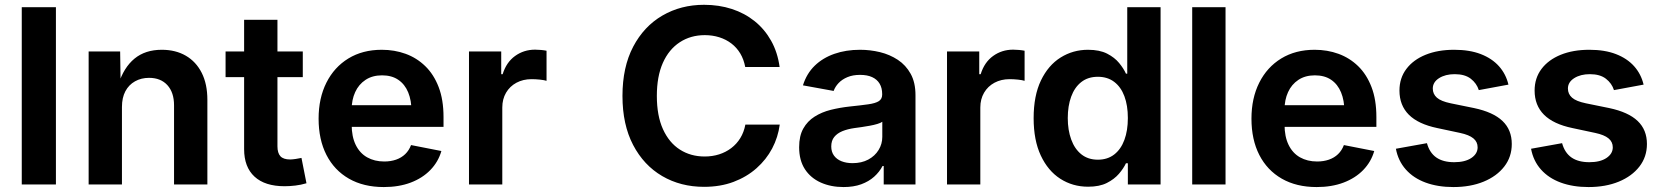

<svg xmlns="http://www.w3.org/2000/svg" viewBox="-20 -757 6818 788"><path d="M209.5 -727.5V0H69.3V-727.5Z M480.5 -317.9V0H343.8V-545.9H473.1L475.1 -410.2H465.8Q487.8 -480 532 -516.4Q576.2 -552.7 644 -552.7Q700.7 -552.7 742.7 -528.3Q784.7 -503.9 807.9 -458Q831.1 -412.1 831.1 -347.2V0H694.3V-324.7Q694.3 -377.4 667 -407.5Q639.6 -437.5 591.8 -437.5Q559.6 -437.5 534.2 -423.3Q508.8 -409.2 494.6 -382.6Q480.5 -356 480.5 -317.9Z M1222.7 -545.9V-440.4H905.8V-545.9ZM981.9 -675.8H1118.7V-156.7Q1118.7 -128.9 1130.9 -115.7Q1143.1 -102.5 1170.9 -102.5Q1179.2 -102.5 1194.1 -104.7Q1209 -106.9 1217.3 -108.9L1237.8 -4.9Q1214.8 2 1191.9 4.6Q1168.9 7.3 1147.9 7.3Q1067.4 7.3 1024.7 -32Q981.9 -71.3 981.9 -145Z M1555.2 10.7Q1472.2 10.7 1412.1 -23.7Q1352.1 -58.1 1319.8 -121.1Q1287.6 -184.1 1287.6 -270Q1287.6 -354 1319.6 -417.7Q1351.6 -481.4 1409.9 -517.1Q1468.3 -552.7 1546.9 -552.7Q1599.1 -552.7 1644.8 -536.1Q1690.4 -519.5 1725.3 -485.6Q1760.3 -451.7 1780.3 -399.7Q1800.3 -347.7 1800.3 -276.4V-236.3H1347.7V-325.2H1732.9L1668.9 -300.3Q1668.9 -344.7 1655.3 -377.9Q1641.6 -411.1 1614.7 -429.4Q1587.9 -447.8 1547.9 -447.8Q1508.3 -447.8 1480.2 -429.2Q1452.1 -410.6 1437.7 -378.9Q1423.3 -347.2 1423.3 -308.1V-245.6Q1423.3 -196.3 1439.9 -162.4Q1456.5 -128.4 1486.8 -111.3Q1517.1 -94.2 1557.1 -94.2Q1583.5 -94.2 1605.5 -101.8Q1627.4 -109.4 1643.1 -124.5Q1658.7 -139.6 1667 -161.6L1791.5 -137.2Q1778.8 -92.8 1746.3 -59.3Q1713.9 -25.9 1665.5 -7.6Q1617.2 10.7 1555.2 10.7Z M1904.8 0V-545.9H2037.1V-452.6H2043Q2058.1 -501.5 2094 -527.3Q2129.9 -553.2 2176.3 -553.2Q2187.5 -553.2 2200.4 -552Q2213.4 -550.8 2223.1 -548.8V-425.3Q2214.4 -428.2 2196.3 -430.2Q2178.2 -432.1 2161.6 -432.1Q2127 -432.1 2099.6 -417.5Q2072.3 -402.8 2056.9 -376.5Q2041.5 -350.1 2041.5 -315.9V0Z M2869.6 9.8Q2773.4 9.8 2697.8 -34.4Q2622.1 -78.6 2578.4 -162.1Q2534.7 -245.6 2534.7 -363.3Q2534.7 -481.4 2578.6 -565.2Q2622.6 -648.9 2698.5 -693.1Q2774.4 -737.3 2869.6 -737.3Q2930.7 -737.3 2983.4 -720.2Q3036.1 -703.1 3077.1 -670.2Q3118.2 -637.2 3144.8 -589.8Q3171.4 -542.5 3179.7 -481.9H3038.6Q3032.7 -513.2 3018.3 -537.4Q3003.9 -561.5 2981.9 -578.4Q2960 -595.2 2932.1 -604Q2904.3 -612.8 2872.6 -612.8Q2814.5 -612.8 2769.8 -583.5Q2725.1 -554.2 2700.4 -498.8Q2675.8 -443.4 2675.8 -363.3Q2675.8 -282.2 2700.9 -226.8Q2726.1 -171.4 2770.3 -143.1Q2814.5 -114.7 2872.1 -114.7Q2903.8 -114.7 2931.4 -123.5Q2959 -132.3 2981.2 -149.2Q3003.4 -166 3018.3 -190.2Q3033.2 -214.4 3039.1 -245.6H3180.2Q3173.3 -193.8 3149.2 -147.9Q3125 -102.1 3084.7 -66.4Q3044.4 -30.8 2990.5 -10.5Q2936.5 9.8 2869.6 9.8Z M3441.9 10.7Q3390.1 10.7 3348.6 -7.8Q3307.1 -26.4 3283.4 -62.7Q3259.8 -99.1 3259.8 -152.8Q3259.8 -199.2 3276.9 -229.5Q3293.9 -259.8 3323.2 -278.3Q3352.5 -296.9 3389.6 -306.2Q3426.8 -315.4 3466.8 -319.8Q3514.2 -324.7 3543.5 -328.9Q3572.8 -333 3586.7 -341.8Q3600.6 -350.6 3600.6 -368.7V-371.1Q3600.6 -396 3590.1 -413.6Q3579.6 -431.2 3559.6 -440.4Q3539.6 -449.7 3509.8 -449.7Q3480 -449.7 3458 -440.4Q3436 -431.2 3421.9 -416.3Q3407.7 -401.4 3401.4 -383.8L3275.4 -406.7Q3290.5 -455.1 3323.7 -487.3Q3356.9 -519.5 3404.5 -536.1Q3452.1 -552.7 3509.8 -552.7Q3551.3 -552.7 3591.6 -543Q3631.8 -533.2 3664.8 -511.5Q3697.8 -489.7 3717.5 -454.1Q3737.3 -418.5 3737.3 -366.2V0H3606.9V-75.7H3602.1Q3589.4 -51.3 3567.6 -31.7Q3545.9 -12.2 3514.6 -0.7Q3483.4 10.7 3441.9 10.7ZM3479 -87.4Q3516.1 -87.4 3543.5 -102.1Q3570.8 -116.7 3585.9 -141.4Q3601.1 -166 3601.1 -195.3V-257.3Q3594.7 -252.4 3580.8 -248.3Q3566.9 -244.1 3549.8 -241Q3532.7 -237.8 3515.9 -235.4Q3499 -232.9 3486.8 -231.4Q3459 -227.5 3437.5 -218.8Q3416 -210 3403.8 -194.8Q3391.6 -179.7 3391.6 -155.8Q3391.6 -133.8 3402.8 -118.4Q3414.1 -103 3433.8 -95.2Q3453.6 -87.4 3479 -87.4Z M3866.7 0V-545.9H3999V-452.6H4004.9Q4020 -501.5 4055.9 -527.3Q4091.8 -553.2 4138.2 -553.2Q4149.4 -553.2 4162.4 -552Q4175.3 -550.8 4185.1 -548.8V-425.3Q4176.3 -428.2 4158.2 -430.2Q4140.1 -432.1 4123.5 -432.1Q4088.9 -432.1 4061.5 -417.5Q4034.2 -402.8 4018.8 -376.5Q4003.4 -350.1 4003.4 -315.9V0Z M4445.8 9.3Q4382.3 9.3 4331.5 -23.4Q4280.8 -56.2 4251.5 -118.9Q4222.2 -181.6 4222.2 -272Q4222.2 -364.3 4252.2 -426.8Q4282.2 -489.3 4333 -521Q4383.8 -552.7 4445.3 -552.7Q4492.7 -552.7 4523.7 -536.9Q4554.7 -521 4573.2 -498.3Q4591.8 -475.6 4601.1 -454.6H4606.4V-727.5H4743.2V0H4608.9V-86.9H4601.1Q4591.3 -65.9 4572.3 -43.7Q4553.2 -21.5 4522.7 -6.1Q4492.2 9.3 4445.8 9.3ZM4485.8 -101.6Q4525.4 -101.6 4553 -123Q4580.6 -144.5 4594.7 -182.9Q4608.9 -221.2 4608.9 -272.5Q4608.9 -324.2 4594.7 -362.1Q4580.6 -399.9 4553 -420.9Q4525.4 -441.9 4485.8 -441.9Q4445.3 -441.9 4417.7 -420.2Q4390.1 -398.4 4376.2 -360.1Q4362.3 -321.8 4362.3 -272.5Q4362.3 -223.1 4376.5 -184.3Q4390.6 -145.5 4418.2 -123.5Q4445.8 -101.6 4485.8 -101.6Z M5009.8 -727.5V0H4873V-727.5Z M5383.8 10.7Q5300.8 10.7 5240.7 -23.7Q5180.7 -58.1 5148.4 -121.1Q5116.2 -184.1 5116.2 -270Q5116.2 -354 5148.2 -417.7Q5180.2 -481.4 5238.5 -517.1Q5296.9 -552.7 5375.5 -552.7Q5427.7 -552.7 5473.4 -536.1Q5519 -519.5 5554 -485.6Q5588.9 -451.7 5608.9 -399.7Q5628.9 -347.7 5628.9 -276.4V-236.3H5176.3V-325.2H5561.5L5497.6 -300.3Q5497.6 -344.7 5483.9 -377.9Q5470.2 -411.1 5443.4 -429.4Q5416.5 -447.8 5376.5 -447.8Q5336.9 -447.8 5308.8 -429.2Q5280.8 -410.6 5266.4 -378.9Q5252 -347.2 5252 -308.1V-245.6Q5252 -196.3 5268.6 -162.4Q5285.2 -128.4 5315.4 -111.3Q5345.7 -94.2 5385.7 -94.2Q5412.1 -94.2 5434.1 -101.8Q5456.1 -109.4 5471.7 -124.5Q5487.3 -139.6 5495.6 -161.6L5620.1 -137.2Q5607.4 -92.8 5575 -59.3Q5542.5 -25.9 5494.1 -7.6Q5445.8 10.7 5383.8 10.7Z M5944.8 10.7Q5880.9 10.7 5831.1 -7.6Q5781.2 -25.9 5749.8 -61.3Q5718.3 -96.7 5709 -146.5L5836.4 -169.4Q5847.2 -129.9 5875 -110.6Q5902.8 -91.3 5948.2 -91.3Q5992.7 -91.3 6018.6 -108.6Q6044.4 -126 6044.4 -152.3Q6044.4 -174.8 6026.9 -189.2Q6009.3 -203.6 5972.7 -211.4L5878.9 -231.4Q5800.8 -247.6 5762.2 -286.1Q5723.6 -324.7 5723.6 -385.3Q5723.6 -436.5 5752 -474.1Q5780.3 -511.7 5830.8 -532.2Q5881.3 -552.7 5948.2 -552.7Q6011.7 -552.7 6057.6 -534.9Q6103.5 -517.1 6132.1 -485.1Q6160.6 -453.1 6170.9 -409.7L6049.3 -387.2Q6040.5 -415 6016.4 -433.8Q5992.2 -452.6 5950.2 -452.6Q5912.1 -452.6 5886.2 -436.3Q5860.4 -419.9 5860.4 -393.6Q5860.4 -371.1 5877.2 -356.2Q5894 -341.3 5934.1 -333L6029.8 -313.5Q6108.4 -296.9 6146.5 -260.5Q6184.6 -224.1 6184.6 -166Q6184.6 -113.3 6153.8 -73.5Q6123 -33.7 6069.1 -11.5Q6015.1 10.7 5944.8 10.7Z M6499.5 10.7Q6435.5 10.7 6385.7 -7.6Q6335.9 -25.9 6304.4 -61.3Q6272.9 -96.7 6263.7 -146.5L6391.1 -169.4Q6401.9 -129.9 6429.7 -110.6Q6457.5 -91.3 6502.9 -91.3Q6547.4 -91.3 6573.2 -108.6Q6599.1 -126 6599.1 -152.3Q6599.1 -174.8 6581.5 -189.2Q6564 -203.6 6527.3 -211.4L6433.6 -231.4Q6355.5 -247.6 6316.9 -286.1Q6278.3 -324.7 6278.3 -385.3Q6278.3 -436.5 6306.6 -474.1Q6335 -511.7 6385.5 -532.2Q6436 -552.7 6502.9 -552.7Q6566.4 -552.7 6612.3 -534.9Q6658.2 -517.1 6686.8 -485.1Q6715.3 -453.1 6725.6 -409.7L6604 -387.2Q6595.2 -415 6571 -433.8Q6546.9 -452.6 6504.9 -452.6Q6466.8 -452.6 6440.9 -436.3Q6415 -419.9 6415 -393.6Q6415 -371.1 6431.9 -356.2Q6448.7 -341.3 6488.8 -333L6584.5 -313.5Q6663.1 -296.9 6701.2 -260.5Q6739.3 -224.1 6739.3 -166Q6739.3 -113.3 6708.5 -73.5Q6677.7 -33.7 6623.8 -11.5Q6569.8 10.7 6499.5 10.7Z"/></svg>

Font: Inter Cardless
Style: Bold
Weight: 700
Designer: Rasmus Andersson
Foundry: rsms
Version: Version 4.001;git-9221beed3